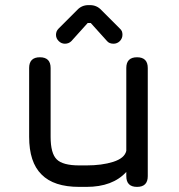

<svg xmlns="http://www.w3.org/2000/svg" viewBox="-20 -731 702 751"><path d="M516 -507C488 -507 474 -493 474 -465C474 -465 474 -141 474 -141C474 -141 474 -141 474 -141C469.5 -121.5 452.5 -107.5 423 -98C393 -88.5 358 -84 318 -84C318 -84 290 -84 290 -84C290 -84 290 -84 290 -84C247 -84 217.5 -92 202 -107.5C186 -123 178 -152.5 178 -196C178 -196 178 -465 178 -465C178 -465 178 -465 178 -465C178 -493 164 -507 136 -507C136 -507 136 -507 136 -507C108 -507 94 -493 94 -465C94 -465 94 -196 94 -196C94 -196 94 -196 94 -196C94 -129.5 110 -80.5 142.5 -48.5C174.5 -16 223.5 0 290 0C290 0 318 0 318 0C318 0 318 0 318 0C386.5 0 438.5 -19.5 474 -58.5C474 -58.5 474 -42 474 -42C474 -42 474 -42 474 -42C474 -14 488 0 516 0C516 0 516 0 516 0C544 0 558 -14 558 -42C558 -42 558 -465 558 -465C558 -465 558 -465 558 -465C558 -493 544 -507 516 -507C516 -507 516 -507 516 -507ZM234 -560C244 -560 252.5 -563.5 259 -570C259 -570 323 -641 323 -641C323 -641 335 -641 335 -641C335 -641 399 -570 399 -570C399 -570 399 -570 399 -570C404.5 -563.5 413 -560 424 -560C424 -560 424 -560 424 -560C433.5 -560 442 -563.5 449 -570.5C455.5 -577.5 459 -585.5 459 -595C459 -595 459 -595 459 -595C459 -599.5 458.5 -604 457 -608C455.5 -612 452.5 -615.5 449 -619C449 -619 376 -692 376 -692C376 -692 376 -692 376 -692C364.5 -704.5 349.5 -711 332 -711C332 -711 326 -711 326 -711C326 -711 326 -711 326 -711C308.5 -711 293.5 -704.5 282 -692C282 -692 209 -619 209 -619C209 -619 209 -619 209 -619C205.5 -615.5 203 -612 201.5 -608C200 -604 199 -599.5 199 -595C199 -595 199 -595 199 -595C199 -585.5 202.5 -577.5 209.5 -570.5C216.5 -563.5 224.5 -560 234 -560C234 -560 234 -560 234 -560Z"/></svg>

Font: Jura-Fortis-Bold
Style: Bold
Weight: 500
Designer: Daniel Johnson, Alexei Vanyashin, Mirko Velimirovic
Foundry: Daniel Johnson
Version: ""